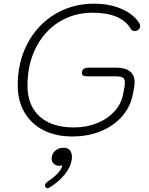

<svg xmlns="http://www.w3.org/2000/svg" viewBox="-20 -730 810 1041"><path d="M76 -268Q76 -394 129.5 -495Q183 -596 277.5 -653Q372 -710 490 -710Q574 -710 639.5 -681.5Q705 -653 736 -603Q740 -598 740 -589Q740 -578 731.5 -570Q723 -562 710 -562Q697 -562 690 -572Q639 -661 482 -661Q380 -661 299.5 -610.5Q219 -560 174 -470Q129 -380 129 -266Q129 -158 195 -98.5Q261 -39 381 -39Q449 -39 507 -62.5Q565 -86 602 -127.5Q639 -169 648 -222L655 -260Q657 -276 657 -281Q657 -301 647 -308.5Q637 -316 611 -316H451Q424 -316 424 -334Q424 -363 459 -363H613Q660 -363 685 -342.5Q710 -322 710 -284L708 -261L701 -223Q689 -154 643.5 -101Q598 -48 527.5 -19Q457 10 372 10Q283 10 216 -24Q149 -58 112.5 -121Q76 -184 76 -268ZM224 274Q224 264 243 251Q310 206 318 166Q309 169 301 169Q284 169 272 158Q260 147 260 131Q260 105 278.5 88Q297 71 325 71Q346 71 358 84Q370 97 370 121Q370 159 343 199.5Q316 240 269 273Q258 281 249.5 286Q241 291 236 291Q232 291 227 284Q224 278 224 274Z"/></svg>

Font: Kodchasan ExtraLight
Style: Italic
Weight: 275
Italic angle: -10°
Version: Version 1.000; ttfautohint (v1.6)